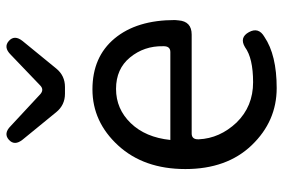

<svg xmlns="http://www.w3.org/2000/svg" viewBox="-161 -702 876 594"><g transform="rotate(-90 277.0 -405.0)"><path d="M460 -25Q404 13 301.5 13Q199 13 125 -64Q51 -141 51 -269.5Q51 -398 124 -477.5Q197 -557 297.5 -557Q398 -557 455 -488.5Q512 -420 512 -302L511 -291Q508 -250 467 -250H161Q142 -250 143 -228Q146 -163 195 -111Q245 -60 319.5 -60Q394 -60 428 -85Q458 -103 474.5 -73Q491 -43 460 -25ZM141 -316H413Q432 -316 431 -339Q432 -397 396.5 -440.5Q361 -484 299 -484Q237 -484 193 -438.5Q149 -393 141 -316ZM284 -642Q249 -642 227 -669L142 -773Q122 -798 141.5 -815.5Q161 -833 184 -810L283 -718Q297 -706 310 -719L405 -810Q428 -833 447.5 -815.5Q467 -798 447 -773L362 -669Q340 -642 305 -642Z"/></g></svg>

Font: Raw Maruko Gothic CJK TC
Style: Regular
Weight: 400
Version: Version 1.001